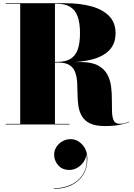

<svg xmlns="http://www.w3.org/2000/svg" viewBox="-20 -770 830 1188"><path d="M195 -384V-387H335Q383 -387 414 -404.5Q445 -422 460 -461.2Q475 -500.5 475 -565Q475 -629.5 460 -669.2Q445 -709 414 -727.8Q383 -746.5 335 -746.5H15V-750H385Q475.5 -750 545.5 -730.8Q615.5 -711.5 655.2 -670.8Q695 -630 695 -565Q695 -500 657.2 -460.2Q619.5 -420.5 550 -402.2Q480.5 -384 385 -384ZM15 0V-3.5H410V0ZM105 -2V-748.5H320V-2ZM630 10Q571.5 10 537.5 -6.2Q503.5 -22.5 487 -50.8Q470.5 -79 465.2 -114Q460 -149 459.8 -186.5Q459.5 -224 457.5 -259Q455.5 -294 445.5 -322.2Q435.5 -350.5 410.8 -366.8Q386 -383 340 -383H195V-386H480Q547 -386 585.8 -365.2Q624.5 -344.5 643.2 -310.5Q662 -276.5 667.2 -235.8Q672.5 -195 672.2 -154.2Q672 -113.5 673 -79.2Q674 -45 683.8 -24.5Q693.5 -4 720 -4Q736 -4 752 -8.2Q768 -12.5 778.5 -17.5L780 -15Q768 -8.5 727.5 0.8Q687 10 630 10ZM313.5 398.5V395Q375.5 395 425.2 369.8Q475 344.5 500 296Q525 247.5 513 178H514Q514 207 498.2 230.5Q482.5 254 458.8 267.8Q435 281.5 409.5 281.5Q365.5 281.5 340.2 252.8Q315 224 315 186.5Q315 161 329 139.2Q343 117.5 366.2 104.2Q389.5 91 416.5 91Q458 91 489.2 124.8Q520.5 158.5 520.5 214.5Q520.5 270.5 494.5 311.8Q468.5 353 422 375.8Q375.5 398.5 313.5 398.5Z"/></svg>

Font: Bodoni Moda 48pt Black
Style: Regular
Weight: 900
Designer: Owen Earl
Foundry: indestructible type
Version: Version 2.004